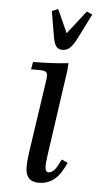

<svg xmlns="http://www.w3.org/2000/svg" viewBox="-49 -675 366 714"><g transform="rotate(5 133.5 -318.0)"><path d="M58.1 -411.1 63 -439Q131.8 -439 194.8 -445.8L192.9 -418L147.9 -104Q143.1 -68.8 143.1 -58.1Q143.1 -35.2 155.8 -35.2Q174.8 -35.2 189.9 -64.9L201.2 -86.9L224.1 -76.2L212.9 -54.2Q181.6 6.8 123 6.8Q73.2 6.8 73.2 -47.9Q73.2 -71.8 78.1 -105L116.2 -363.8Q119.1 -380.9 119.1 -391.1Q119.1 -402.8 112.8 -407Q106.4 -411.1 88.9 -411.1ZM116.2 -633.8 139.2 -643.1 178.2 -556.2 246.1 -643.1 267.1 -633.8 221.2 -542Q207.5 -515.1 195.6 -504.2Q183.6 -493.2 168 -493.2Q152.3 -493.2 144.3 -503.9Q136.2 -514.6 131.8 -542Z"/></g></svg>

Font: Dihjauti
Style: Italic
Weight: 400
Italic angle: -9°
Designer: T. Christopher White
Version: Version 3.0.0